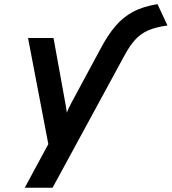

<svg xmlns="http://www.w3.org/2000/svg" viewBox="-20 -690 808 904"><path d="M96.5 194 207.5 -11.5 112 -511H232L287.5 -204.5Q289.5 -194.5 291.5 -182.2Q293.5 -170 294.5 -159.5Q304 -184 315.5 -204.5L458 -469Q489 -526.5 523.8 -567.5Q558.5 -608.5 605.8 -634Q653 -659.5 721.5 -670.5L768.5 -570Q713 -562.5 677 -546.5Q641 -530.5 615.8 -502.2Q590.5 -474 567 -430.5L227.5 194Z"/></svg>

Font: Overpass
Style: Bold Italic
Weight: 700
Italic angle: -10°
Designer: Delve Withrington, Dave Bailey, Thomas Jockin
Foundry: Delve Fonts LLC
Version: Version 4.000; ttfautohint (v1.8.3)